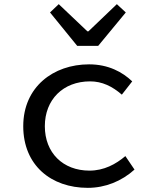

<svg xmlns="http://www.w3.org/2000/svg" viewBox="-20 -891 740 925"><path d="M221 -831 352 -670H453L586 -831L543 -871L406 -740H401L263 -871ZM92 -283C92 -95 226 14 403 14C487 14 566 -18 628 -74L584 -139C538 -100 481 -69 411 -69C283 -69 196 -155 196 -283C196 -411 284 -499 414 -499C472 -499 521 -475 567 -435L617 -499C570 -544 502 -581 409 -581C237 -581 92 -472 92 -283Z"/></svg>

Font: Kawkab Mono Light
Style: Bold
Weight: 400
Monospace: yes
Designer: Abdullah Arif
Foundry: Abdullah Arif
Version: Version 1.000;PS 000.500;hotconv 1.0.88;makeotf.lib2.5.64775